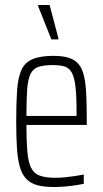

<svg xmlns="http://www.w3.org/2000/svg" viewBox="-20 -742 413 770"><path d="M196 8Q156 8 129 0.5Q102 -7 85 -25Q68 -43 59.5 -73Q51 -103 48 -147.5Q45 -192 45 -254Q45 -329 48.5 -379.5Q52 -430 65.5 -460.5Q79 -491 110 -504.5Q141 -518 194 -518Q232 -518 256.5 -510Q281 -502 295.5 -484.5Q310 -467 317 -436.5Q324 -406 326 -361.5Q328 -317 328 -256V-241H86Q86 -177 89.5 -135.5Q93 -94 104 -70.5Q115 -47 138.5 -38Q162 -29 202 -29Q220 -29 240.5 -31Q261 -33 280.5 -36Q300 -39 316 -42V-5Q303 -2 283 1Q263 4 240.5 6Q218 8 196 8ZM287 -257V-296Q287 -359 282.5 -396Q278 -433 267.5 -451.5Q257 -470 238.5 -475.5Q220 -481 192 -481Q156 -481 134.5 -474Q113 -467 102.5 -445.5Q92 -424 89 -384Q86 -344 86 -277H306ZM186 -584 133 -717V-722H179L214 -589V-584Z"/></svg>

Font: Saira ExtraCondensed ExtraLight
Style: Regular
Weight: 250
Width: 2
Designer: Hector Gatti with collaboration of the Omnibus-Type team
Foundry: Omnibus-Type
Version: Version 1.101